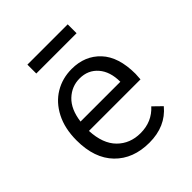

<svg xmlns="http://www.w3.org/2000/svg" viewBox="-178 -734 856 856"><g transform="rotate(-45 250.0 -305.5)"><path d="M49 -227Q49 -302 77 -356.5Q105 -411 152.5 -439.5Q200 -468 259 -468Q342 -468 393.5 -413Q445 -358 445 -251Q445 -240 443 -218H118Q122 -134 165 -91Q208 -48 274 -48Q346 -48 392 -99L432 -60Q374 10 272 10Q170 10 109.5 -52Q49 -114 49 -227ZM372 -274Q372 -338 339.5 -375.5Q307 -413 254 -413Q204 -413 167 -378Q130 -343 121 -274ZM133 -621H387V-565H133Z"/></g></svg>

Font: Vazir Code FD
Style: Code-FD
Weight: 400
Foundry: DejaVu fonts team - Redesigned by Saber Rastikerdar
Version: Version 1.1.2